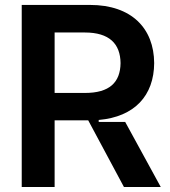

<svg xmlns="http://www.w3.org/2000/svg" viewBox="-20 -747 680 767"><path d="M622.2 0 480.1 -259.9H374.3V-267.8C517.8 -280.2 595.2 -365.4 595.9 -495C595.2 -633.5 505.7 -727.3 339.5 -727.3H66.8V0H198.2V-266.3H332.4L475.1 0ZM318.9 -617.2C416.9 -617.2 460.6 -572.1 461.6 -495C460.6 -417.3 416.9 -375.7 319.6 -375.7H198.2V-617.2Z"/></svg>

Font: Riot Sans 2.0
Style: Bold
Weight: 600
Designer: Rasmus Andersson
Foundry: rsms
Version: Version 3.006;hotconv 1.0.109;makeotfexe 2.5.65596